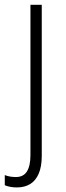

<svg xmlns="http://www.w3.org/2000/svg" viewBox="-49 -551 277 811"><path d="M22.9 240.7Q6.3 240.7 -6.8 238Q-20 235.4 -28.8 231.4V188.5Q-18.1 192.9 -6.3 194.8Q5.4 196.8 18.1 196.8Q49.8 196.8 64.7 173.3Q79.6 149.9 79.6 103.5V-530.8H127.4V106.9Q127.4 152.8 114.5 182.6Q101.6 212.4 78.1 226.6Q54.7 240.7 22.9 240.7Z"/></svg>

Font: Open Sans SemiCondensed Light
Style: Regular
Weight: 300
Width: 4
Designer: Monotype Design Team
Foundry: Monotype Imaging Inc.
Version: Version 3.000